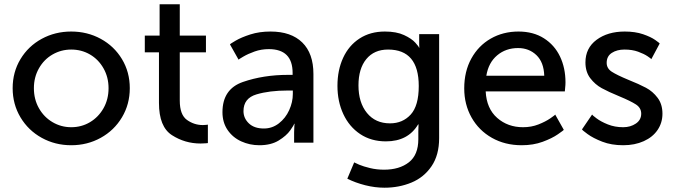

<svg xmlns="http://www.w3.org/2000/svg" viewBox="-20 -665 3146 895"><path d="M312 -518Q387 -518 449.5 -484Q512 -450 548.5 -389.5Q585 -329 585 -254Q585 -179 548.5 -118Q512 -57 449.5 -22.5Q387 12 312 12Q237 12 174.5 -22.5Q112 -57 75.5 -118Q39 -179 39 -254Q39 -329 75.5 -389.5Q112 -450 174.5 -484Q237 -518 312 -518ZM312 -72Q360 -72 399.5 -95.5Q439 -119 462.5 -160.5Q486 -202 486 -254Q486 -305 462.5 -346.5Q439 -388 399.5 -411Q360 -434 312 -434Q265 -434 225 -411Q185 -388 161.5 -346.5Q138 -305 138 -254Q138 -202 161.5 -160.5Q185 -119 225 -95.5Q265 -72 312 -72Z M655 -421V-499H724V-645H818V-499H940V-421H818V-196Q818 -130 851.5 -106Q885 -82 926 -82Q936 -82 941.5 -83Q947 -84 949 -84V2Q947 2 938 3Q929 4 915 4Q842 4 781.5 -35Q721 -74 721 -185V-421Z M1322 -316H1344V-325Q1344 -436 1233 -436Q1198 -436 1167 -425Q1136 -414 1114 -401Q1092 -388 1092 -387L1052 -458Q1052 -460 1078.5 -475.5Q1105 -491 1147 -504.5Q1189 -518 1241 -518Q1337 -518 1389 -467Q1441 -416 1441 -320V0H1351V-48Q1351 -64 1352 -74.5Q1353 -85 1353 -88H1351Q1351 -83 1333 -57.5Q1315 -32 1279 -10Q1243 12 1189 12Q1144 12 1104.5 -6Q1065 -24 1041 -59Q1017 -94 1017 -142Q1017 -250 1112.5 -283Q1208 -316 1322 -316ZM1210 -66Q1249 -66 1280 -90Q1311 -114 1328 -151.5Q1345 -189 1345 -227V-243H1320Q1236 -243 1175.5 -225Q1115 -207 1115 -147Q1115 -114 1140 -90Q1165 -66 1210 -66Z M1770 126Q1842 126 1886 91.5Q1930 57 1930 -16V-53L1931 -85H1929Q1882 -6 1779 -6Q1710 -6 1659 -40Q1608 -74 1580.5 -133Q1553 -192 1553 -265Q1553 -338 1579.5 -395.5Q1606 -453 1656 -485.5Q1706 -518 1774 -518Q1828 -518 1863.5 -501.5Q1899 -485 1916 -466Q1933 -447 1933 -443H1935Q1935 -444 1934.5 -448.5Q1934 -453 1934 -459V-506H2027V-21Q2027 58 1991.5 110Q1956 162 1898 186Q1840 210 1772 210Q1728 210 1682.5 198.5Q1637 187 1599 168L1631 92Q1636 95 1655 103Q1674 111 1705 118.5Q1736 126 1770 126ZM1932 -264Q1932 -434 1789 -434Q1724 -434 1687.5 -389.5Q1651 -345 1651 -267Q1651 -187 1690.5 -138.5Q1730 -90 1798 -90Q1857 -90 1894.5 -131Q1932 -172 1932 -264Z M2397 -518Q2466 -518 2515.5 -486.5Q2565 -455 2590.5 -401.5Q2616 -348 2616 -281Q2616 -269 2614.5 -256.5Q2613 -244 2613 -239H2244Q2248 -159 2297.5 -115.5Q2347 -72 2418 -72Q2457 -72 2490 -85Q2523 -98 2545.5 -113.5Q2568 -129 2568 -131L2608 -60Q2608 -58 2580.5 -39Q2553 -20 2509.5 -4Q2466 12 2412 12Q2334 12 2273 -22.5Q2212 -57 2178 -117.5Q2144 -178 2144 -253Q2144 -332 2177 -392Q2210 -452 2267.5 -485Q2325 -518 2397 -518ZM2395 -441Q2338 -441 2297.5 -407Q2257 -373 2247 -312H2517Q2515 -375 2480.5 -408Q2446 -441 2395 -441Z M2885 -72Q2919 -72 2944 -89Q2969 -106 2969 -135Q2969 -162 2944.5 -178Q2920 -194 2867 -216Q2816 -237 2785 -254Q2754 -271 2731.5 -300.5Q2709 -330 2709 -374Q2709 -441 2761 -479.5Q2813 -518 2892 -518Q2941 -518 2977.5 -505.5Q3014 -493 3034.5 -478.5Q3055 -464 3055 -462L3016 -389Q3016 -391 2999 -402.5Q2982 -414 2954.5 -424Q2927 -434 2891 -434Q2856 -434 2832 -418.5Q2808 -403 2808 -372Q2808 -346 2832 -330.5Q2856 -315 2909 -293Q2959 -273 2991 -256Q3023 -239 3045.5 -209Q3068 -179 3068 -135Q3068 -93 3045.5 -59.5Q3023 -26 2981 -7Q2939 12 2885 12Q2830 12 2787.5 -4.5Q2745 -21 2719 -40Q2693 -59 2693 -62L2740 -131Q2740 -129 2760.5 -113.5Q2781 -98 2813.5 -85Q2846 -72 2885 -72Z"/></svg>

Font: Museo Sans Medium
Style: Regular
Weight: 500
Designer: Jos Buivenga
Foundry: Jos Buivenga & Rosetta Type Foundry (extension, remastering)
Version: Version 3.600;PS 1.000;hotconv 1.0.88;makeotf.lib2.5.647800;